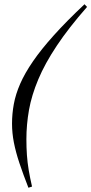

<svg xmlns="http://www.w3.org/2000/svg" viewBox="-20 -756 429 902"><path d="M389 -723.5Q302.5 -625 246.8 -541.2Q191 -457.5 159.8 -383Q128.5 -308.5 116.2 -239.5Q104 -170.5 104 -102Q104 -62.5 106.5 -27.2Q109 8 115 43.8Q121 79.5 130.5 120.5L113.5 126Q88.5 62 71.2 10.2Q54 -41.5 45.2 -86.5Q36.5 -131.5 36.5 -175Q36.5 -221.5 45 -267.5Q53.5 -313.5 75 -362.8Q96.5 -412 135 -468Q173.5 -524 232.8 -590Q292 -656 377 -736Z"/></svg>

Font: Newsreader 60pt Medium
Style: Italic
Weight: 500
Italic angle: -17°
Designer: Hugues Gentile
Foundry: Production Type
Version: Version 1.003